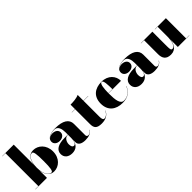

<svg xmlns="http://www.w3.org/2000/svg" viewBox="215 -1903 3065 3065"><g transform="rotate(-45 1747.5 -370.0)"><path d="M80 -746.5V-3.5H10V0H270V-169C284 -54.5 337.5 10 426 10C535 10 638 -80 638 -230C638 -380 535 -469 426 -469C337 -469 283.5 -405 270 -291.5V-750H10V-746.5ZM270 -230C270 -382 331 -451 380.5 -451C414.5 -451 423 -383.5 423 -230C423 -76.5 414.5 -8 380.5 -8C331 -8 270 -77.5 270 -230Z M917 -252.5C775 -252.5 693 -202.5 693 -113.5C693 -37.5 749 10 835.5 10C924 10 980.5 -40 994 -134.5V-80C994 -21 1049 10 1131 10C1209 10 1271.5 -12.5 1294 -63L1291 -63.5C1270.5 -23 1236.5 -12.5 1221 -12.5C1197 -12.5 1184 -28 1184 -48V-304.5C1184 -410.5 1093.5 -468 926 -468C835 -468 728 -443 728 -356C728 -305 772 -271 832.5 -271C890 -271 939.5 -303 939.5 -358C939.5 -412 891 -441 832.5 -441C798.5 -441 768 -428 749 -407C781.5 -449.5 853.5 -462 896 -462C976 -462 994 -376.5 994 -304.5V-252.5ZM939.5 -57C907.5 -57 895 -88.5 895 -133.5C895 -178 922.5 -249 985.5 -249H994V-180.5C994 -99 970 -57 939.5 -57Z M1690.5 -102 1687 -102.5C1662 -41.5 1619 -20 1591 -20C1564 -20 1553 -45 1553 -95V-456.5H1660V-460H1553V-590C1503 -565 1423 -560 1363 -560V-460H1290V-456.5H1363V-121C1363 -36 1392 7 1504 7C1605 7 1666.5 -38 1690.5 -102Z M2202.5 -143H2199C2174 -59 2102 -1.5 2014.5 -1.5C1935.5 -1.5 1920 -106 1920 -250C1920 -253.5 1920 -256.5 1920 -259.5H2201.5C2201.5 -368.5 2118.5 -470 1969.5 -470C1818.5 -470 1714.5 -390 1714.5 -230C1714.5 -70 1821.5 10 1972.5 10C2103.5 10 2176.5 -56 2202.5 -143ZM1969.5 -466.5C2008.5 -466.5 2009.5 -360.5 2010.5 -263H1920C1920.5 -372 1932.5 -466.5 1969.5 -466.5Z M2481.5 -252.5C2339.5 -252.5 2257.5 -202.5 2257.5 -113.5C2257.5 -37.5 2313.5 10 2400 10C2488.5 10 2545 -40 2558.5 -134.5V-80C2558.5 -21 2613.5 10 2695.5 10C2773.5 10 2836 -12.5 2858.5 -63L2855.5 -63.5C2835 -23 2801 -12.5 2785.5 -12.5C2761.5 -12.5 2748.5 -28 2748.5 -48V-304.5C2748.5 -410.5 2658 -468 2490.5 -468C2399.5 -468 2292.5 -443 2292.5 -356C2292.5 -305 2336.5 -271 2397 -271C2454.5 -271 2504 -303 2504 -358C2504 -412 2455.5 -441 2397 -441C2363 -441 2332.5 -428 2313.5 -407C2346 -449.5 2418 -462 2460.5 -462C2540.5 -462 2558.5 -376.5 2558.5 -304.5V-252.5ZM2504 -57C2472 -57 2459.5 -88.5 2459.5 -133.5C2459.5 -178 2487 -249 2550 -249H2558.5V-180.5C2558.5 -99 2534.5 -57 2504 -57Z M3110 -460H2850V-456.5H2920V-141C2920 -54 2955 10 3062.5 10C3177.5 10 3215 -83 3225 -173V0H3485V-3.5H3415V-460H3165V-456.5H3225V-237C3225 -145.5 3201 -39.5 3146 -39.5C3118 -39.5 3110 -49.5 3110 -133.5Z"/></g></svg>

Font: Bodoni* 48pt Fatface
Style: Regular
Weight: 900
Version: Version 2.3